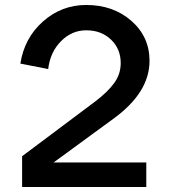

<svg xmlns="http://www.w3.org/2000/svg" viewBox="-20 -753 689 773"><path d="M327 -733Q436 -733 509 -669Q582 -605 582 -508Q582 -381 438 -276L196 -99H569V0H69V-124L364 -345Q414 -383 440 -419Q466 -455 466 -499Q466 -556 427 -593.5Q388 -631 327 -631Q269 -631 225.5 -587Q182 -543 174 -475L62 -497Q78 -600 153 -666.5Q228 -733 327 -733Z"/></svg>

Font: Metropolitano Medium
Style: Regular
Weight: 500
Designer: Fonts by Alex Slobzheninov & Chris M. Simpson / Changes by Cristiano Sobral
Foundry: Fonts by Alex Slobzheninov & Chris M. Simpson / Changes by Cristiano Sobral
Version: Version 1.00;August 30, 2020;FontCreator 13.0.0.2681 64-bit